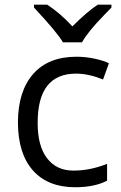

<svg xmlns="http://www.w3.org/2000/svg" viewBox="-20 -786 516 816"><path d="M140.1 -265.1Q139.6 -166.5 179.7 -113.8Q219.7 -61 292 -61Q364.3 -61 435.1 -89.8V-18.1Q381.3 9.8 299.8 9.8Q183.6 9.8 120.1 -61.5Q56.6 -132.8 56.2 -265.6Q56.6 -398.4 121.1 -471.7Q185.5 -544.9 305.2 -544.9Q343.8 -544.9 382.3 -536.6Q420.9 -528.3 442.9 -517.1L418 -448.2Q356 -473.1 303.2 -473.1Q140.1 -473.1 140.1 -265.1ZM124.5 -766.1H180.7Q236.3 -730 287.6 -673.8Q351.1 -737.3 395.5 -766.1H453.6V-753.9L421.4 -720.7Q351.1 -648.4 328.6 -606H247.6Q224.6 -646.5 124.5 -753.9Z"/></svg>

Font: OpenSans
Style: Regular
Weight: 400
Foundry: Ascender Corporation
Version: Version 1.10